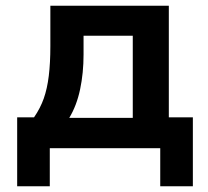

<svg xmlns="http://www.w3.org/2000/svg" viewBox="-20 -518 727 671"><path d="M40 133V-108H99Q121 -140 133 -174Q145 -208 150.5 -253Q156 -298 156 -357V-498H570V-108H654V133H540V0H154V133ZM222 -106H444V-393H272V-327Q272 -263 260 -206Q248 -149 222 -106Z"/></svg>

Font: Nunito Sans 8pt
Style: Bold
Weight: 700
Version: Version 3.101;gftools[0.9.27]